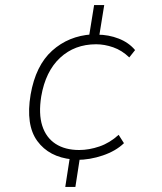

<svg xmlns="http://www.w3.org/2000/svg" viewBox="-20 -624 640 759"><path d="M238 115 257 -8 265 6Q174 -3 127.5 -66.5Q81 -130 101 -250Q121 -365 186 -423.5Q251 -482 343 -488L330 -468L352 -604H392L370 -468L365 -487Q409 -487 449 -471.5Q489 -456 514 -426L491 -397Q462 -425 427.5 -437Q393 -449 360 -449Q275 -449 217.5 -395.5Q160 -342 143 -243Q132 -174 147 -127Q162 -80 199.5 -55.5Q237 -31 293 -31Q332 -31 373 -45Q414 -59 449 -91L470 -58Q438 -27 386.5 -9.5Q335 8 284 8L297 -8L278 115Z"/></svg>

Font: Mulish ExtraLight ExtraLight
Style: Italic
Weight: 250
Italic angle: -9°
Version: Version 3.603